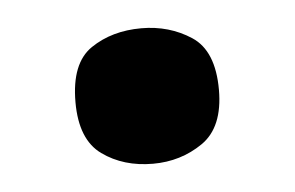

<svg xmlns="http://www.w3.org/2000/svg" viewBox="-28 -196 369 240"><g transform="rotate(-5 156.0 -76.0)"><path d="M156 9Q119 9 92.5 -10Q66 -29 66 -76Q66 -125 92.5 -143Q119 -161 156 -161Q191 -161 218.5 -143Q246 -125 246 -76Q246 -29 218.5 -10Q191 9 156 9Z"/></g></svg>

Font: Noto Serif Khmer ExtraBold
Style: Regular
Weight: 800
Version: Version 2.003